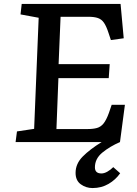

<svg xmlns="http://www.w3.org/2000/svg" viewBox="-20 -720 695 973"><path d="M59 0 66 -54 153 -67 176 -630 84 -647 90 -700H591L607 -526L542 -517L530 -553Q519 -587 507 -604.5Q495 -622 476.5 -628.5Q458 -635 427 -635H287L277 -395H536L531 -324H276L266 -66H423Q452 -66 471.5 -71.5Q491 -77 505 -94.5Q519 -112 532 -148L546 -189H613L588 0Q537 22 499 53Q461 84 461 128Q461 159 494 159Q508 159 524 150Q540 141 554 127L589 158Q566 191 530 212Q494 233 449 233Q416 233 389.5 214Q363 195 363 156Q363 110 399 73.5Q435 37 495 0Z"/></svg>

Font: Literata 7pt Medium
Style: Italic
Weight: 500
Italic angle: -2°
Designer: Latin by Veronika Burian and Jose Scaglione. Greek by Irene Vlachou. Cyrillic by Vera Evstafieva
Foundry: TypeTogether
Version: Version 3.002